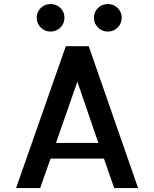

<svg xmlns="http://www.w3.org/2000/svg" viewBox="-20 -953 781 973"><path d="M61.5 0 313.5 -718.8H429.7L679.7 0H558.6L506.8 -149.4H236.3L183.6 0ZM263.7 -228.5H478.5L372.1 -539.1ZM596.7 -863.3Q596.7 -834 576.2 -813.5Q555.7 -793 526.4 -793Q497.1 -793 476.6 -813.5Q456.1 -834 456.1 -863.3Q456.1 -892.6 476.6 -912.6Q497.1 -932.6 526.4 -932.6Q555.7 -932.6 576.2 -912.6Q596.7 -892.6 596.7 -863.3ZM306.6 -863.3Q306.6 -834 286.1 -813.5Q265.6 -793 236.3 -793Q207 -793 186.5 -813.5Q166 -834 166 -863.3Q166 -892.6 186.5 -912.6Q207 -932.6 236.3 -932.6Q265.6 -932.6 286.1 -912.6Q306.6 -892.6 306.6 -863.3Z"/></svg>

Font: Allerta
Style: Regular
Weight: 400
Designer: Matt McInerney
Foundry: Matt McInerney
Version: Version 1.0